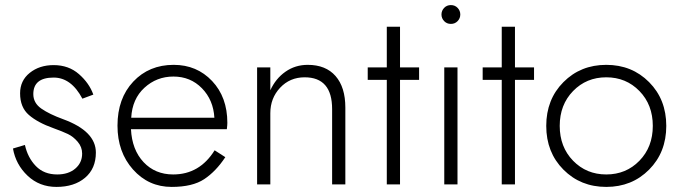

<svg xmlns="http://www.w3.org/2000/svg" viewBox="-20 -725 2679 755"><path d="M78 -155Q89 -105 121 -72Q153 -39 205 -39Q249 -39 276 -62Q303 -85 303 -121Q303 -147 285.5 -167.5Q268 -188 247 -198Q226 -208 190 -221Q128 -243 93.5 -273Q59 -303 59 -358Q59 -408 97 -438.5Q135 -469 191 -469Q250 -469 290.5 -433.5Q331 -398 347 -353L304 -337Q260 -420 191 -420Q111 -420 111 -355Q111 -320 142.5 -298Q174 -276 229 -256Q357 -209 357 -125Q357 -62 314.5 -26Q272 10 202 10Q135 10 88.5 -34Q42 -78 31 -141Z M442 -231Q442 -338 504 -404Q566 -470 663 -470Q754 -470 814 -406.5Q874 -343 874 -242Q874 -233 872 -217H495Q499 -136 544.5 -87.5Q590 -39 661 -39Q765 -39 824 -134L866 -107Q829 -51 783 -20.5Q737 10 655 10Q564 10 503 -58.5Q442 -127 442 -231ZM823 -262Q819 -332 774 -378Q729 -424 662 -424Q596 -424 548 -380Q500 -336 496 -262Z M1286 -296Q1286 -421 1178 -421Q1120 -421 1081.5 -380Q1043 -339 1043 -280V0H991V-460H1043V-370Q1064 -416 1102.5 -443Q1141 -470 1190 -470Q1261 -470 1299.5 -426Q1338 -382 1338 -302V0H1286Z M1501 -620H1553V-460H1628V-411H1553V0H1501V-411H1426V-460H1501Z M1727 -460H1779V0H1727ZM1726.5 -642Q1716 -653 1716 -668Q1716 -683 1726.5 -694Q1737 -705 1753 -705Q1769 -705 1779.5 -694Q1790 -683 1790 -668Q1790 -653 1779.5 -642Q1769 -631 1753 -631Q1737 -631 1726.5 -642Z M1953 -620H2005V-460H2080V-411H2005V0H1953V-411H1878V-460H1953Z M2233.5 -367Q2181 -313 2181 -230Q2181 -147 2233.5 -93Q2286 -39 2364 -39Q2442 -39 2494.5 -93Q2547 -147 2547 -230Q2547 -313 2494.5 -367Q2442 -421 2364 -421Q2286 -421 2233.5 -367ZM2195.5 -58Q2128 -126 2128 -230Q2128 -334 2195.5 -402Q2263 -470 2364 -470Q2465 -470 2532.5 -402Q2600 -334 2600 -230Q2600 -126 2532.5 -58Q2465 10 2364 10Q2263 10 2195.5 -58Z"/></svg>

Font: Renner* Light
Style: Light
Weight: 300
Version: Version 003.000 ; ttfautohint (v0.97) -l 8 -r 50 -G 200 -x 1